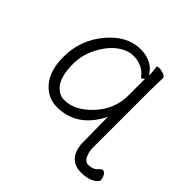

<svg xmlns="http://www.w3.org/2000/svg" viewBox="-163 -635 946 946"><g transform="rotate(45 310.0 -162.0)"><path d="M524 157Q438 157 426 59L424 -131L415 -114Q344 13 212 13Q148 13 104 -38.5Q60 -90 60 -186Q60 -302 134.5 -391.5Q209 -481 304 -481Q341 -481 370 -467Q399 -453 414 -431L423 -418V-439L419 -475Q419 -480 434 -480Q449 -480 465 -473.5Q481 -467 481 -457L479 -368V31Q480 60 491 82.5Q502 105 522 105Q558 105 576 82Q595 60 611 85Q620 99 620 113.5Q620 128 593.5 142.5Q567 157 524 157ZM576 82ZM213 -37Q287 -37 354 -109.5Q421 -182 421 -276V-393L412 -385Q410 -382 406.5 -382Q403 -382 401 -385Q366 -433 300 -433Q267 -433 233 -412Q199 -391 173 -355Q118 -278 118 -196Q118 -114 145.5 -75.5Q173 -37 213 -37Z"/></g></svg>

Font: LXGW WenKai TC Light
Style: Regular
Weight: 300
Designer: LXGW / Fontworks Inc.
Foundry: LXGW / Fontworks Inc.
Version: Version 1.330